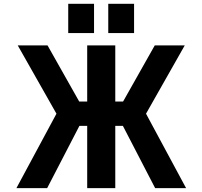

<svg xmlns="http://www.w3.org/2000/svg" viewBox="-20 -966 1040 988"><path d="M778.3 2 612.3 -318.4H573.2V2H428.7V-318.4H388.7L222.7 2H64.5L270.5 -380.9L71.3 -732.4H224.6L387.7 -443.4H428.7V-732.4H573.2V-443.4H613.3L776.4 -732.4H930.7L731.4 -380.9L937.5 2ZM331.1 -795.9V-946.3H463.9V-795.9ZM537.1 -795.9V-946.3H669.9V-795.9Z"/></svg>

Font: GenEi Gothic M Regular
Style: Bold
Weight: 700
Designer: o_tamon (Modified); [Source Han Sans]
Ryoko NISHIZUKA  (kana & ideographs); Paul D. Hunt (Latin, Greek & Cyrillic); Wenl
Version: Version 1.1a;Original Version 1.004